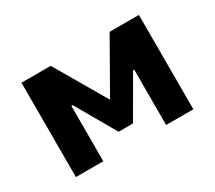

<svg xmlns="http://www.w3.org/2000/svg" viewBox="-100 -699 999 892"><g transform="rotate(-30 399.0 -253.0)"><path d="M84 0V-506H241L401 -232L557 -506H714V0H568V-297H562L438 -83H361L238 -297H231V0Z"/></g></svg>

Font: Nunito Sans 6pt ExtraBold
Style: Regular
Weight: 800
Version: Version 3.101;gftools[0.9.27]